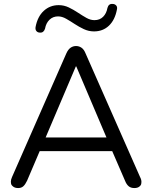

<svg xmlns="http://www.w3.org/2000/svg" viewBox="-20 -945 769 972"><path d="M364 -609 211 -249H519L366 -609ZM72 7Q56 7 46.5 -0.5Q37 -8 36 -15.5Q35 -23 35 -25Q35 -36 41 -49L316 -675Q325 -695 337.5 -703.5Q350 -712 365 -712Q380 -712 392.5 -703.5Q405 -695 413 -675L689 -49Q696 -36 696 -24Q696 -22 695 -14.5Q694 -7 685 0Q676 7 660 7Q642 7 631 -2.5Q620 -12 613 -30L548 -180H181L117 -30Q108 -11 98 -2Q88 7 72 7ZM182 -780Q171 -780 164.5 -787.5Q158 -795 160 -808Q170 -861 201.5 -890Q233 -919 277 -919Q304 -919 328 -907.5Q352 -896 374.5 -881Q397 -866 417.5 -854.5Q438 -843 458 -843Q485 -843 502 -860Q519 -877 524 -905Q527 -916 533.5 -921Q540 -926 550 -925Q561 -925 568 -917.5Q575 -910 572 -897Q562 -844 531.5 -815Q501 -786 456 -786Q429 -786 404.5 -797.5Q380 -809 358 -823.5Q336 -838 315 -850Q294 -862 274 -862Q248 -862 230.5 -845Q213 -828 208 -800Q205 -790 198.5 -784.5Q192 -779 182 -780Z"/></svg>

Font: Nunito
Style: Regular
Weight: 400
Designer: Vernon Adams
Foundry: Vernon Adams
Version: Version 3.602